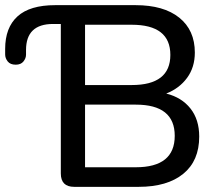

<svg xmlns="http://www.w3.org/2000/svg" viewBox="-20 -725 852 745"><path d="M310 -76H507Q658 -76 658 -198Q658 -319 507 -319H310ZM310 -395H491Q641 -395 641 -512Q641 -629 491 -629H310ZM268 0Q216 0 216 -52V-632H186Q81 -632 81 -531V-513Q81 -499 71 -486.5Q61 -474 41 -474Q20 -474 10 -486.5Q0 -499 0 -514V-535Q0 -618 48 -661.5Q96 -705 194 -705H506Q615 -705 675.5 -656.5Q736 -608 736 -521Q736 -464 706 -423Q676 -382 625 -362Q685 -347 719 -304Q753 -261 753 -195Q753 -101 691 -50.5Q629 0 518 0Z"/></svg>

Font: Chiron GoRound TC
Style: Regular
Weight: 400
Designer: Ryoko NISHIZUKA 西塚涼子 (kana, bopomofo & ideographs); Paul D. Hunt (Latin, Greek & Cyrillic); Sandoll Communications 산돌커뮤니
Foundry: Adobe
Version: Version 1.000;hotconv 1.1.1;makeotfexe 2.6.0